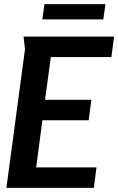

<svg xmlns="http://www.w3.org/2000/svg" viewBox="-20 -909 572 929"><path d="M94 -732H532L519 -633H226L198 -426H422L409 -327H185L155 -99H447L434 0H11L101 -671ZM195 -889H490L480 -815H185Z"/></svg>

Font: Rosario
Style: Italic
Weight: 400
Italic angle: -8.05°
Designer: Hector Gatti
Foundry: Omnibus Type
Version: Version 1.201